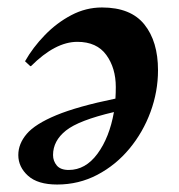

<svg xmlns="http://www.w3.org/2000/svg" viewBox="-20 -485 480 514"><path d="M133 9Q81 9 55 -14.5Q29 -38 29 -70Q29 -100 51.5 -126.5Q74 -153 130.5 -176.5Q187 -200 289 -221Q290 -236 290 -252Q290 -303 264.5 -338Q239 -373 187 -373Q128 -373 63 -308H61L47 -321Q68 -358 100 -391Q132 -424 171 -444.5Q210 -465 253 -465Q330 -465 366.5 -419.5Q403 -374 403 -297Q403 -240 383 -185.5Q363 -131 326.5 -87Q290 -43 240.5 -17Q191 9 133 9ZM122 -70Q122 -54 132 -42Q142 -30 164 -30Q209 -30 241 -73.5Q273 -117 285 -185Q191 -163 156.5 -135.5Q122 -108 122 -70Z"/></svg>

Font: Spectral SemiBold
Style: Italic
Weight: 600
Italic angle: -10°
Designer: Jean-Baptiste Levee
Foundry: Production Type
Version: Version 2.001